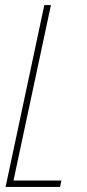

<svg xmlns="http://www.w3.org/2000/svg" viewBox="-20 -734 342 754"><path d="M2 0H216L221 -25H33L180 -714H154Z"/></svg>

Font: Noto Sans ExtraCondensed Thin
Style: Italic
Weight: 100
Width: 2
Italic angle: -12°
Designer: Monotype Design Team
Foundry: Monotype Imaging Inc.
Version: Version 2.013